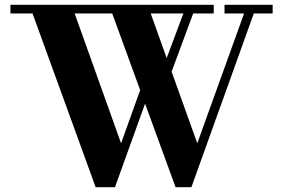

<svg xmlns="http://www.w3.org/2000/svg" viewBox="-20 -770 1179 800"><path d="M870.5 -714H785L695 -471.5L802 -173L997 -714H915.5V-750H1116V-714H1037.5L777.5 10H711.5L584.5 -338L459 10H378.5L115.5 -714H23.5V-750H870.5ZM484.5 -173 564 -394.5 447.5 -714H291ZM608 -714 674.5 -528 744 -714Z"/></svg>

Font: Bodoni* 06pt
Style: Bold
Weight: 700
Version: Version 2.3